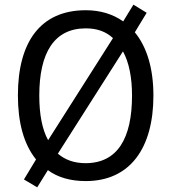

<svg xmlns="http://www.w3.org/2000/svg" viewBox="-20 -769 736 826"><path d="M640 -358C640 -474 612 -567 560 -630L611 -714L554 -749L510 -677C466 -708 412 -725 349 -725C153 -725 57 -587 57 -359C57 -242 82 -149 135 -83L83 3L140 37L186 -37C228 -6 283 10 349 10C539 10 640 -131 640 -358ZM149 -358C149 -542 213 -647 349 -647C398 -647 436 -633 466 -605L187 -166C161 -213 149 -278 149 -358ZM548 -358C548 -173 485 -67 348 -67C300 -67 260 -81 229 -108L509 -548C535 -501 548 -436 548 -358Z"/></svg>

Font: Noto Sans Thai Looped SemiCondensed
Style: Regular
Weight: 400
Width: 4
Designer: Sasikarn Vongin, Ben Mitchell
Foundry: The Fontpad Ltd
Version: Version 1.001